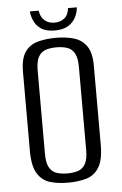

<svg xmlns="http://www.w3.org/2000/svg" viewBox="-53 -757 511 807"><g transform="rotate(-5 203.0 -353.5)"><path d="M201 12Q158 12 125 2Q92 -8 72.5 -39.5Q53 -71 53 -135V-468Q53 -524 72.5 -552Q92 -580 126 -589.5Q160 -599 203 -599Q246 -599 279.5 -589Q313 -579 332.5 -551Q352 -523 352 -468V-136Q352 -71 332.5 -39.5Q313 -8 279.5 2Q246 12 201 12ZM202 -27Q228 -27 247.5 -33.5Q267 -40 278 -59.5Q289 -79 289 -118V-468Q289 -507 278 -526.5Q267 -546 247 -552.5Q227 -559 202 -559Q176 -559 156.5 -552.5Q137 -546 126 -526.5Q115 -507 115 -468V-118Q115 -79 126 -59.5Q137 -40 156.5 -33.5Q176 -27 202 -27ZM202 -630Q164 -630 143 -645Q122 -660 113.5 -681Q105 -702 104 -719H141Q145 -691 162 -677Q179 -663 203 -663Q228 -663 245 -676.5Q262 -690 265 -719H302Q301 -699 291 -678.5Q281 -658 259.5 -644Q238 -630 202 -630Z"/></g></svg>

Font: Alumni Sans
Style: Regular
Weight: 400
Designer: Robert E. Leuschke
Foundry: Robert E. Leuschke
Version: Version 1.018